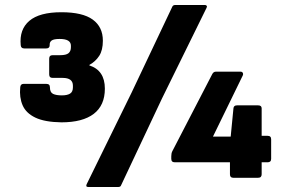

<svg xmlns="http://www.w3.org/2000/svg" viewBox="-20 -712 1136 769"><path d="M226 -222Q159 -223 121.5 -241Q84 -259 70.5 -290.5Q57 -322 61 -362Q62 -376 74 -376H166Q180 -376 180 -362Q180 -342 192.5 -336Q205 -330 228 -330Q249 -330 260.5 -337Q272 -344 272 -362V-369Q272 -400 231 -400H191Q177 -400 177 -414V-477Q177 -491 191 -491H221Q245 -491 254.5 -499Q264 -507 264 -523V-529Q264 -556 219 -556Q195 -556 186.5 -549.5Q178 -543 179 -531Q179 -518 165 -518H77Q64 -518 63 -531Q57 -594 97.5 -628.5Q138 -663 226 -663Q311 -663 351.5 -633.5Q392 -604 392 -549Q392 -511 377.5 -488.5Q363 -466 338 -452V-450Q400 -430 400 -357Q400 -290 355.5 -256Q311 -222 226 -222ZM334 37Q322 37 327 26L507 -341L670 -685Q673 -692 682 -692H801Q806 -692 808 -688.5Q810 -685 807 -680L629 -318L465 30Q463 37 453 37ZM914 0Q901 0 901 -14V-62H680Q666 -62 666 -76V-86Q666 -98 670 -106L830 -415Q835 -425 845 -425H943Q950 -425 952.5 -420Q955 -415 952 -409L833 -165H904L915 -278Q916 -290 929 -290H1014Q1028 -290 1028 -278V-168H1052Q1066 -168 1066 -154V-76Q1066 -62 1052 -62H1028V-14Q1028 0 1014 0Z"/></svg>

Font: Sofia Sans Semi Condensed Black
Style: Regular
Weight: 900
Designer: Botio Nikoltchev, Ani Petrova
Foundry: lettersoup
Version: Version 4.100; ttfautohint (v1.8.4.7-5d5b)